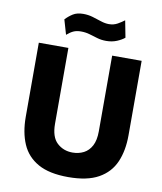

<svg xmlns="http://www.w3.org/2000/svg" viewBox="-100 -1016 934 1106"><g transform="rotate(10 367.5 -463.0)"><path d="M675.5 -287.5Q675.5 -197.5 646.5 -130.8Q617.5 -64 551.5 -27Q485.5 10 374.5 10Q263.5 10 197.8 -27Q132 -64 103 -131.2Q74 -198.5 74 -289.5V-723H247V-280Q247 -202 284 -167.8Q321 -133.5 374.5 -133.5Q410.5 -133.5 439.8 -148.5Q469 -163.5 486 -195.8Q503 -228 503 -280V-723H675.5ZM560.5 -838Q544 -824 516 -812.2Q488 -800.5 453.5 -800.5Q425 -800.5 400.8 -807.8Q376.5 -815 353 -822Q329.5 -829 302.5 -829Q277.5 -829 259.8 -821.2Q242 -813.5 220.5 -795L195.5 -881Q214.5 -901.5 238 -916.2Q261.5 -931 298 -931Q327.5 -931 354 -923Q380.5 -915 405.2 -906.8Q430 -898.5 452.5 -898.5Q480.5 -898.5 503 -911.2Q525.5 -924 541.5 -936.5Z"/></g></svg>

Font: Public Sans ExtraBold
Style: Regular
Weight: 800
Designer: The Public Sans Project Authors: Dan O. Williams and USWDS (Libre Franklin designed by Pablo Impallari and Rodrigo Fuenz
Version: Version 1.007